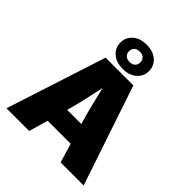

<svg xmlns="http://www.w3.org/2000/svg" viewBox="-262 -1154 1319 1319"><g transform="rotate(45 397.5 -495.0)"><path d="M22.5 0 258.3 -727.5H527.8L772.5 0H548.8L506.8 -139.6H283.2L243.2 0ZM325.2 -287.1H462.9Q442.9 -353.5 425 -424.1Q407.2 -494.6 391.1 -565.9Q376 -494.6 360.1 -424.1Q344.2 -353.5 325.2 -287.1ZM395.5 -755.9Q331.5 -755.9 293.9 -789.3Q256.3 -822.8 256.3 -873Q256.3 -923.3 293.9 -956.8Q331.5 -990.2 395.5 -990.2Q459.5 -990.2 497.1 -956.8Q534.7 -923.3 534.7 -873Q534.7 -822.8 497.1 -789.3Q459.5 -755.9 395.5 -755.9ZM395.5 -822.8Q420.9 -822.8 435.5 -836.4Q450.2 -850.1 450.2 -873Q450.2 -896 435.5 -909.7Q420.9 -923.3 395.5 -923.3Q370.1 -923.3 355.5 -909.7Q340.8 -896 340.8 -873Q340.8 -850.1 355.5 -836.4Q370.1 -822.8 395.5 -822.8Z"/></g></svg>

Font: Inter Black
Style: Regular
Weight: 900
Designer: Rasmus Andersson
Foundry: rsms
Version: Version 4.000;git-a52131595